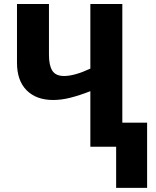

<svg xmlns="http://www.w3.org/2000/svg" viewBox="-20 -717 760 938"><path d="M421.4 -697.3H577.6V-117.7H698.7V200.7H547.4V0H421.4V-271.5Q367.2 -250.5 323.5 -239.5Q279.8 -228.5 239.7 -228.5Q157.2 -228.5 110.1 -275.9Q63 -323.2 63 -410.6V-697.3H219.2V-449.2Q219.2 -397.5 235.6 -371.6Q252 -345.7 293 -345.7Q343.8 -345.7 421.4 -381.8Z"/></svg>

Font: Lunasima
Style: Bold
Weight: 700
Designer: The DocRepair Project, Monotype Design Team
Foundry: Google
Version: Version 2.009